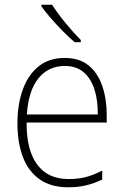

<svg xmlns="http://www.w3.org/2000/svg" viewBox="-20 -878 527 815"><path d="M255 -632Q318 -632 357 -599.5Q396 -567 414.5 -512Q433 -457 433 -390V-358H93Q92 -242 137.5 -180Q183 -118 271 -118Q311 -118 343 -126Q375 -134 414 -154V-116Q381 -100 346.5 -91.5Q312 -83 270 -83Q196 -83 148 -117Q100 -151 77 -212Q54 -273 54 -355Q54 -434 76.5 -497Q99 -560 143.5 -596Q188 -632 255 -632ZM255 -598Q186 -598 143.5 -546Q101 -494 94 -392H395Q396 -451 381 -498Q366 -545 335 -571.5Q304 -598 255 -598ZM201 -858Q223 -823 258 -780.5Q293 -738 323 -708V-699H297Q273 -719 246.5 -746Q220 -773 196 -800.5Q172 -828 156 -851V-858Z"/></svg>

Font: Noto Sans Telugu UI SemiCondensed ExtraLight
Style: Regular
Weight: 200
Width: 4
Designer: Jelle Bosma - Monotype Design Team
Foundry: Monotype Imaging Inc.
Version: Version 2.005; ttfautohint (v1.8.4.7-5d5b)